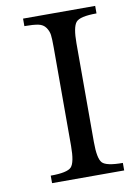

<svg xmlns="http://www.w3.org/2000/svg" viewBox="-78 -706 512 755"><g transform="rotate(-10 178.5 -328.5)"><path d="M167 -131V-525Q167 -559 165 -574.5Q163 -590 153 -604.5Q143 -619 123.5 -623Q104 -627 68 -627V-657H356V-627Q289 -627 273.5 -608Q258 -589 258 -525V-131Q258 -65 274 -47.5Q290 -30 356 -30V0H68V-30Q134 -30 150.5 -47.5Q167 -65 167 -131Z"/></g></svg>

Font: myMathFont
Style: Regular
Weight: 400
Designer: Ross Mills, John Hudson & Paul Hanslow, Tiro Typeworks Ltd; with prior portions MicroPress Inc., and Coen Hoffman. Math 
Foundry: Tiro Typeworks Ltd
Version: Version 2.13 b171